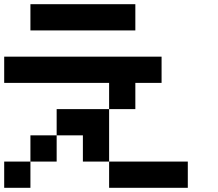

<svg xmlns="http://www.w3.org/2000/svg" viewBox="-20 -895 1040 915"><path d="M0 0V-125H125V0ZM0 -500V-625H750V-500H625V-375H500V-500ZM250 -250V-125H125V-250ZM250 -375H500V-125H375V-250H250ZM500 -125H875V0H500ZM125 -750V-875H625V-750Z"/></svg>

Font: Galmuri7 Regular
Style: Regular
Weight: 400
Designer: Lee Minseo (quiple)
Version: Version 2.399;hotconv 1.1.1;makeotfexe 2.6.0 DEVELOPMENT